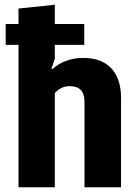

<svg xmlns="http://www.w3.org/2000/svg" viewBox="-20 -789 569 809"><path d="M211 -688H335V-600H211V-541L197 -500L201 -498Q254 -545 331 -545Q408 -545 449 -501Q490 -457 490 -377V0H336V-361Q336 -426 274 -426Q237 -426 211 -397V0H58V-600H4V-688H58V-753L211 -769Z"/></svg>

Font: Magra
Style: Bold
Weight: 600
Designer: Viviana Monsalve
Foundry: Viviana Monsalve
Version: Version 1.001